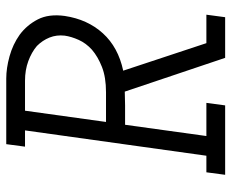

<svg xmlns="http://www.w3.org/2000/svg" viewBox="-83 -657 740 614"><g transform="rotate(-90 287.0 -350.0)"><path d="M43 -60 35 0H257L265 -60H159L195 -320H257Q271 -320 279.5 -320.5Q288 -321 301 -321L409 0H539L547 -60H456L368 -326Q443 -342 487.5 -391Q532 -440 543 -513Q550 -564 532 -599Q514 -634 483 -657Q452 -679 414 -689.5Q376 -700 343 -700H133L125 -640H177L96 -60ZM204 -381 240 -640H336Q370 -640 398.5 -629.5Q427 -619 447 -602Q465 -584 474 -561.5Q483 -539 480 -513Q477 -492 466.5 -468.5Q456 -445 435 -426Q413 -407 380 -394Q347 -381 299 -381Z"/></g></svg>

Font: Josefin Slab Thin SemiBold
Style: Italic
Weight: 600
Italic angle: -12°
Version: Version 2.000